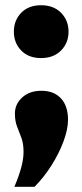

<svg xmlns="http://www.w3.org/2000/svg" viewBox="-20 -538 315 734"><path d="M35 176Q52 136 61 103Q70 70 70 43Q70 11 62 -10.5Q54 -32 45.5 -53.5Q37 -75 37 -104Q37 -140 65 -165.5Q93 -191 138 -191Q186 -191 213 -162Q240 -133 240 -80Q240 -44 223 2Q206 48 177 94Q148 140 112 176ZM137 -316Q89 -316 61 -345Q33 -374 33 -417Q33 -460 61 -489Q89 -518 137 -518Q185 -518 213.5 -489Q242 -460 242 -417Q242 -374 213.5 -345Q185 -316 137 -316Z"/></svg>

Font: Livvic
Style: Bold
Weight: 700
Designer: Jacques Le Bailly, Baron von Fonthausen
Version: Version 1.001; ttfautohint (v1.8.2)